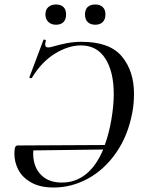

<svg xmlns="http://www.w3.org/2000/svg" viewBox="-20 -822 631 854"><path d="M177 -646Q180 -646 182.5 -644Q185 -642 184 -640Q181 -631 181 -624Q181 -611 194 -611Q200 -611 204 -612Q250 -625 280 -630.5Q310 -636 343 -636Q468 -636 522 -571Q576 -506 576 -405Q576 -362 569 -324Q550 -220 497.5 -144Q445 -68 372 -28Q299 12 219 12Q158 12 118.5 -10.5Q79 -33 61.5 -67Q44 -101 44 -138Q44 -147 46 -163Q48 -170 51 -172.5Q54 -175 59 -175L446 -177Q465 -229 475 -288Q486 -352 486 -403Q486 -503 448.5 -561.5Q411 -620 340 -620Q284 -620 224.5 -583.5Q165 -547 122 -476Q121 -474 118 -474Q115 -474 112.5 -475.5Q110 -477 111 -479L173 -644Q174 -646 177 -646ZM158 -49Q192 -10 255 -10Q316 -10 362.5 -47.5Q409 -85 439 -157L128 -153Q124 -88 158 -49ZM182 -758Q182 -779 195 -790.5Q208 -802 229 -802Q251 -802 262.5 -790.5Q274 -779 274 -758Q274 -736 262.5 -724Q251 -712 229 -712Q208 -712 195 -724.5Q182 -737 182 -758ZM370 -791Q382 -802 404 -802Q425 -802 437 -790.5Q449 -779 449 -758Q449 -736 437 -724Q425 -712 404 -712Q382 -712 370 -724Q358 -736 358 -758Q358 -779 370 -791Z"/></svg>

Font: CormorantInfant-MediumItalic
Style: Italic
Weight: 500
Italic angle: -10°
Designer: Christian Thalmann (Catharsis Fonts)
Foundry: Catharsis Fonts
Version: Version 3.303